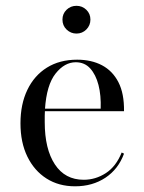

<svg xmlns="http://www.w3.org/2000/svg" viewBox="-20 -633 497 664"><path d="M239.5 11.3Q183.1 11.3 140.7 -15.7Q98.4 -42.7 74.6 -91.5Q50.8 -140.3 50.8 -206.5Q50.8 -272.6 74.6 -322.2Q98.4 -371.8 142.3 -399.2Q186.3 -426.6 246.8 -426.6Q296 -426.6 332.7 -407.3Q369.4 -387.9 389.5 -348.8Q409.7 -309.7 408.9 -248.4H103.2L102.4 -257.3H328.2Q329.8 -303.2 320.6 -339.1Q311.3 -375 291.9 -396.4Q272.6 -417.7 241.9 -417.7Q203.2 -417.7 172.2 -378.6Q141.1 -339.5 135.5 -255.6V-254Q134.7 -243.5 134.7 -232.7Q134.7 -221.8 134.7 -210.5Q134.7 -117.7 169.8 -64.5Q204.8 -11.3 269.4 -11.3Q310.5 -11.3 346 -34.3Q381.5 -57.3 400.8 -105.6L408.9 -101.6Q389.5 -48.4 344.8 -18.5Q300 11.3 239.5 11.3ZM244.4 -516.9Q225 -516.9 210.5 -530.6Q196 -544.4 196 -565.3Q196 -585.5 210.1 -599.2Q224.2 -612.9 244.4 -612.9Q264.5 -612.9 278.6 -599.2Q292.7 -585.5 292.7 -565.3Q292.7 -545.2 278.6 -531Q264.5 -516.9 244.4 -516.9Z"/></svg>

Font: Playfair 144pt
Style: Regular
Weight: 400
Designer: Claus Eggers Sørensen
Foundry: Claus Eggers Sørensen
Version: Version 2.001;gftools[0.9.30]